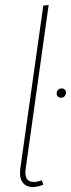

<svg xmlns="http://www.w3.org/2000/svg" viewBox="-20 -756 290 786"><path d="M179.2 -735.8 85 -64Q77.6 -11.2 118.2 -11.2Q133.8 -11.2 150.9 -18.1L157.2 0Q132.8 9.8 115.2 9.8Q86.9 9.8 72.8 -9Q58.6 -27.8 63 -64.9L157.2 -732.9ZM229 -356Q221.7 -356 216.8 -361.1Q211.9 -366.2 211.9 -373Q211.9 -382.3 217.5 -388.2Q223.1 -394 232.9 -394Q240.2 -394 245.1 -389.2Q250 -384.3 250 -377Q250 -368.2 244.4 -362.1Q238.8 -356 229 -356Z"/></svg>

Font: Fira Sans Compressed Thin
Style: Italic
Weight: 100
Width: 3
Italic angle: -8°
Designer: Carrois Corporate & Edenspiekermann AG
Foundry: Carrois Corporate GbR & Edenspiekermann AG
Version: Version 4.203;PS 004.203;hotconv 1.0.88;makeotf.lib2.5.64775